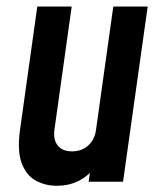

<svg xmlns="http://www.w3.org/2000/svg" viewBox="-20 -568 506 600"><path d="M157 12.5Q121.5 12.5 92 -3.5Q62.5 -19.5 48 -57.5Q33.5 -95.5 42.5 -162L96.5 -547.5H204L150 -162Q146 -131.5 160.5 -113.2Q175 -95 205 -95Q235 -95 255.5 -113.2Q276 -131.5 280 -162L334 -547.5H441.5L364.5 0H257L268.5 -80L284 -55.5Q263 -23.5 231 -5.5Q199 12.5 157 12.5Z"/></svg>

Font: Mohave SemiBold
Style: Italic
Weight: 600
Italic angle: -8°
Designer: Gumpita Rahayu
Foundry: Tokotype
Version: Version 2.003